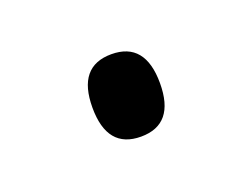

<svg xmlns="http://www.w3.org/2000/svg" viewBox="-36 -449 288 219"><g transform="rotate(-20 107.5 -340.0)"><path d="M67 -340Q67 -390 108 -390Q149 -390 149 -340Q149 -290 108 -290Q67 -290 67 -340Z"/></g></svg>

Font: Noto Sans Ethiopic Condensed Light
Style: Regular
Weight: 300
Width: 3
Designer: Monotype Design Team
Foundry: Monotype Imaging Inc.
Version: Version 2.102; ttfautohint (v1.8.4.7-5d5b)